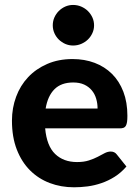

<svg xmlns="http://www.w3.org/2000/svg" viewBox="-20 -768 576 795"><path d="M384 -318.5Q384 -340 378.2 -359.5Q372.5 -379 360 -394Q347.5 -409 328.5 -417.8Q309.5 -426.5 283 -426.5Q233.5 -426.5 205.5 -398.5Q177.5 -370.5 169 -318.5ZM167 -236.5Q173.5 -164 208.2 -130.5Q243 -97 299 -97Q327.5 -97 348.2 -103.8Q369 -110.5 384.8 -118.8Q400.5 -127 413.2 -133.8Q426 -140.5 438.5 -140.5Q454.5 -140.5 463.5 -128.5L503.5 -78.5Q481.5 -53 455 -36.2Q428.5 -19.5 400 -9.8Q371.5 0 342.5 3.8Q313.5 7.5 286.5 7.5Q232.5 7.5 185.8 -10.2Q139 -28 104.2 -62.8Q69.5 -97.5 49.5 -149Q29.5 -200.5 29.5 -268.5Q29.5 -321 46.8 -367.5Q64 -414 96.5 -448.5Q129 -483 175.5 -503.2Q222 -523.5 280.5 -523.5Q330 -523.5 371.8 -507.8Q413.5 -492 443.8 -462Q474 -432 490.8 -388.2Q507.5 -344.5 507.5 -288.5Q507.5 -273 506 -263Q504.5 -253 501 -247Q497.5 -241 491.5 -238.8Q485.5 -236.5 476 -236.5ZM369.5 -663Q369.5 -646 362.5 -630.8Q355.5 -615.5 343.8 -604.2Q332 -593 316.2 -586.2Q300.5 -579.5 282.5 -579.5Q265.5 -579.5 250.2 -586.2Q235 -593 223.5 -604.2Q212 -615.5 205.2 -630.8Q198.5 -646 198.5 -663Q198.5 -680.5 205.2 -695.8Q212 -711 223.5 -722.5Q235 -734 250.2 -740.8Q265.5 -747.5 282.5 -747.5Q300.5 -747.5 316.2 -740.8Q332 -734 343.8 -722.5Q355.5 -711 362.5 -695.8Q369.5 -680.5 369.5 -663Z"/></svg>

Font: Lato 2
Style: Regular
Weight: 800
Designer: Lukasz Dziedzic with Adam Twardoch and Botio Nikoltchev
Foundry: tyPoland Lukasz Dziedzic
Version: Version 2.015; 2015-08-06; http://www.latofonts.com/